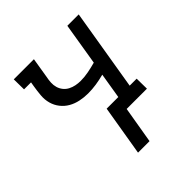

<svg xmlns="http://www.w3.org/2000/svg" viewBox="-195 -655 991 991"><g transform="rotate(-45 300.0 -159.5)"><path d="M247 201 293 -74H378L401 -214Q371 -206 341 -201.5Q311 -197 281 -197Q252 -197 223.5 -203Q195 -209 171.5 -222.5Q148 -236 131 -257.5Q114 -279 106.5 -306Q99 -333 101.5 -362.5Q104 -392 109 -422L113 -446H62L61 -520H208L190 -410Q186 -391 185 -372.5Q184 -354 189 -337Q194 -320 205 -306.5Q216 -293 231.5 -285Q247 -277 264.5 -273.5Q282 -270 300 -270Q328 -270 356.5 -275.5Q385 -281 414 -289L452 -520H535L461 -74H512L513 0H365L331 201Z"/></g></svg>

Font: Iosevka Etoile
Style: Italic
Weight: 400
Italic angle: -9°
Designer: Belleve Invis
Foundry: Belleve Invis
Version: Version 22.1.2; ttfautohint (v1.8.4)